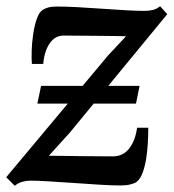

<svg xmlns="http://www.w3.org/2000/svg" viewBox="-23 -586 558 617"><path d="M24.5 11 -3 -16.5 324 -407.5 382 -469.5Q369 -470 346.8 -470.2Q324.5 -470.5 298 -470.8Q271.5 -471 246.5 -471.2Q221.5 -471.5 202.5 -471.5Q183.5 -471.5 176.5 -471.5Q158 -470 145 -456.8Q132 -443.5 124.8 -423.2Q117.5 -403 116 -380.5H79.5Q78 -396.5 78.8 -422.2Q79.5 -448 83.5 -475.5Q87.5 -503 95 -524.8Q102.5 -546.5 114.5 -554.5Q120.5 -558.5 131.5 -561.8Q142.5 -565 160.5 -565Q187.5 -565 225.8 -563Q264 -561 305 -558Q346 -555 382.5 -553Q419 -551 441 -551Q455.5 -551 468 -554Q480.5 -557 491.5 -566L514.5 -540.5L201.5 -160L134 -85.5Q154 -85.5 182.8 -85Q211.5 -84.5 241.5 -84.2Q271.5 -84 297.8 -83.8Q324 -83.5 339 -83.5Q373 -83.5 392.5 -109.2Q412 -135 417.5 -175.5H453.5Q453.5 -156 452.2 -129.2Q451 -102.5 446.8 -76.2Q442.5 -50 434.8 -29.5Q427 -9 414 0Q408 3.5 395.2 6.8Q382.5 10 364.5 10Q336.5 10 296.5 7.5Q256.5 5 213.8 2Q171 -1 133.8 -3.2Q96.5 -5.5 74 -5.5Q62 -5.5 48.5 -1.8Q35 2 24.5 11ZM97 -253 109 -310H425.5L414 -253Z"/></svg>

Font: Merriweather Medium
Style: Italic
Weight: 500
Italic angle: -7.8°
Version: Version 2.101